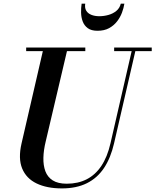

<svg xmlns="http://www.w3.org/2000/svg" viewBox="-20 -1008 844 1042"><path d="M316 14.5Q234.5 14.5 178.5 -12.5Q122.5 -39.5 100.2 -93.8Q78 -148 97 -230L217 -750H348L228 -240Q216.5 -193 215.5 -151.8Q214.5 -110.5 226.2 -78.8Q238 -47 266.2 -29Q294.5 -11 342.5 -11Q403.5 -11 450.5 -35Q497.5 -59 530 -107.5Q562.5 -156 579.5 -230L699 -750H719L599 -230Q581 -151.5 544.8 -96.8Q508.5 -42 451.8 -13.8Q395 14.5 316 14.5ZM122 -730.5V-750H443V-730.5ZM599.5 -730.5V-750H803.5V-730.5ZM509 -841Q475.5 -841 456.2 -855.2Q437 -869.5 428.8 -891.8Q420.5 -914 420 -939.5Q419.5 -965 423 -988H442.5Q439 -965 448 -950Q457 -935 475.8 -927.5Q494.5 -920 519 -920Q543.5 -920 568 -926.8Q592.5 -933.5 611 -948.5Q629.5 -963.5 635.5 -988H655Q651.5 -965 642 -939.5Q632.5 -914 615.2 -891.8Q598 -869.5 572 -855.2Q546 -841 509 -841Z"/></svg>

Font: Bodoni Moda 11pt SemiBold
Style: Italic
Weight: 600
Italic angle: -13°
Designer: Owen Earl
Foundry: indestructible type
Version: Version 2.004